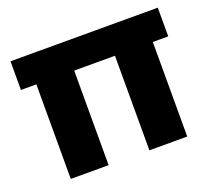

<svg xmlns="http://www.w3.org/2000/svg" viewBox="-100 -688 906 817"><g transform="rotate(-20 353.5 -279.0)"><path d="M617.2 -428.2V0H445.8V-428.2H261.2V0H89.8V-428.2H20V-558.1H687V-428.2Z"/></g></svg>

Font: PoppinsZ
Style: Bold
Weight: 700
Designer: Ninad Kale (Devanagari), Jonny Pinhorn (Latin)
Foundry: Indian Type Foundry
Version: Version 3.002;FEAKit 1.0